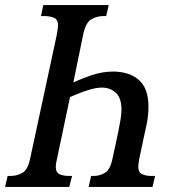

<svg xmlns="http://www.w3.org/2000/svg" viewBox="-38 -734 675 754"><path d="M-18 0 -8 -43H2Q29 -43 50.5 -55.5Q72 -68 81 -114L186 -602Q187 -611 188.5 -620Q190 -629 190 -634Q190 -657 174.5 -664Q159 -671 134 -671H123L132 -714H389L379 -671H369Q343 -671 321 -658.5Q299 -646 289 -600L250 -410Q279 -424 321 -438.5Q363 -453 408 -453Q472 -452 508.5 -419Q545 -386 545 -315Q545 -278 537 -241.5Q529 -205 524 -182L509 -111Q508 -105 506.5 -95.5Q505 -86 505 -80Q505 -57 520 -50Q535 -43 557 -43H571L561 0H310L320 -43H329Q354 -43 374.5 -55.5Q395 -68 404 -112L420 -186Q423 -200 427.5 -221.5Q432 -243 435.5 -265.5Q439 -288 439 -304Q439 -349 417 -369.5Q395 -390 362 -390Q342 -390 317.5 -383Q293 -376 271 -367Q249 -358 237 -353L186 -111Q184 -104 182.5 -94.5Q181 -85 181 -80Q181 -57 195.5 -50Q210 -43 234 -43H245L234 0Z"/></svg>

Font: Noto Serif ExtraCondensed Medium
Style: Italic
Weight: 500
Width: 2
Italic angle: -12°
Designer: Monotype Design Team
Foundry: Monotype Imaging Inc.
Version: Version 2.013; ttfautohint (v1.8.4.7-5d5b)